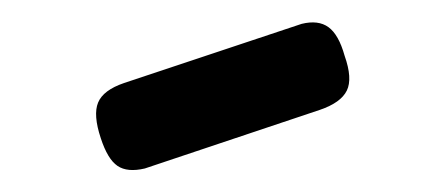

<svg xmlns="http://www.w3.org/2000/svg" viewBox="-20 -695 403 173"><path d="M110.5 -543.2Q94.8 -539.5 85.9 -545.5Q77 -551.5 70.8 -570.5Q63.8 -591.5 68.4 -602.6Q73 -613.8 91.8 -620.2L251.8 -673.5Q266.8 -677.2 276 -670.5Q285.2 -663.8 290.5 -644.8Q297.8 -624.2 292.5 -613.4Q287.2 -602.5 268.2 -596Z"/></svg>

Font: Fredoka Light
Style: Regular
Weight: 300
Designer: Ben Nathan
Foundry: Milena B. Brandão, Ben Nathan
Version: Version 2.001